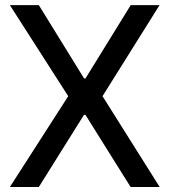

<svg xmlns="http://www.w3.org/2000/svg" viewBox="-20 -748 678 768"><path d="M135.3 -727.5 316.4 -434.1H321.8L502.9 -727.5H618.2L390.1 -363.3L618.7 0H502.4L321.8 -288.6H315.9L135.3 0H19.5L252.9 -363.3L19.5 -727.5Z"/></svg>

Font: Inter Cardless Tabular
Style: Regular
Weight: 400
Designer: Rasmus Andersson
Foundry: rsms
Version: Version 4.000;git-4fc901f